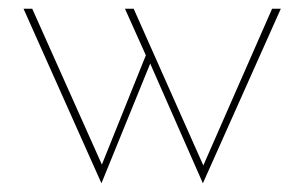

<svg xmlns="http://www.w3.org/2000/svg" viewBox="-20 -398 699 441"><path d="M625 -378 446 23 325 -252 213 23 34 -378H54L214 -20L315 -271L267 -378H287L447 -18L605 -378Z"/></svg>

Font: Josefin Sans Thin
Style: Regular
Weight: 250
Designer: Santiago Orozco
Foundry: Typemade
Version: Version 2.000